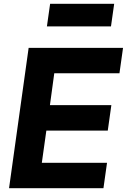

<svg xmlns="http://www.w3.org/2000/svg" viewBox="-20 -999 673 1019"><path d="M569 -859 586 -979H246L229 -859ZM529 0 548 -135H202L226 -306H552L571 -441H245L268 -610H614L633 -745H132L28 0Z"/></svg>

Font: Plus Jakarta Sans ExtraBold
Style: Italic
Weight: 800
Italic angle: -8°
Designer: Gumpita Rahayu
Foundry: Tokotype
Version: Version 2.071;gftools[0.9.30]